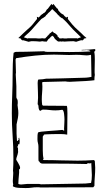

<svg xmlns="http://www.w3.org/2000/svg" viewBox="-20 -954 521 974"><path d="M393 -785Q381 -796 374 -802.5Q367 -809 360.5 -815Q354 -821 347 -829.5Q340 -838 328 -853L324 -858L325 -869L315 -865L314 -867V-866L311 -870Q310 -871 309 -871L305 -874H307L303 -877L304 -878L289 -887L276 -901Q276 -904 274 -906V-910H270L251 -934L246 -928L241 -934L222 -909Q219 -908 216 -903.5Q213 -899 212 -896L205 -889Q204 -888 203 -888L201 -887Q197 -886 197 -883L193 -882Q192 -881 192 -880L188 -878L181 -869V-870Q180 -869 179 -868.5Q178 -868 177 -866L176 -865L167 -869L168 -858L164 -853Q152 -838 145 -829.5Q138 -821 131 -815Q124 -809 117 -802.5Q110 -796 98 -785L73 -761L84 -759L86 -757Q86 -755 89.5 -752Q93 -749 95 -749L97 -750L108 -747Q125 -742 125 -742L139 -745Q165 -745 170.5 -744Q176 -743 182 -743Q183 -743 186 -743.5Q189 -744 194 -745Q197 -744 203.5 -743.5Q210 -743 214 -743H217L226 -756Q230 -757 236 -765L245 -773L254 -766Q254 -761 261 -754.5Q268 -748 272 -745L278 -743Q280 -743 282 -743.5Q284 -744 286 -744Q288 -744 289.5 -743.5Q291 -743 293 -743Q295 -743 295.5 -743.5Q296 -744 298 -744Q301 -744 303 -743.5Q305 -743 307 -743Q312 -743 315.5 -743.5Q319 -744 323.5 -744Q328 -744 335 -744.5Q342 -745 353 -745L366 -742Q368 -742 378.5 -746Q389 -750 395 -750L399 -749L405 -754L404 -755Q406 -757 406 -758L419 -761L406 -772ZM209 -759H207Q197 -759 196 -760H194Q189 -759 185.5 -759Q182 -759 180 -759H172Q171 -760 138 -760H121V-758L113 -761Q109 -762 106 -763Q103 -764 101 -765L109 -773Q121 -783 128 -790Q135 -797 141.5 -804Q148 -811 155.5 -820Q163 -829 176 -843L189 -857L196 -862V-861L210 -871L215 -878Q220 -881 221 -883.5Q222 -886 233 -895L245 -908L267 -887Q276 -875 279 -875L282 -872L281 -871L295 -861V-863L316 -843Q329 -828 336.5 -820Q344 -812 350 -805L391 -765L371 -758V-760H331Q321 -760 319 -759H310Q308 -759 305.5 -759Q303 -759 298 -760H296Q295 -759 285 -759H283L275 -767Q274 -768 274 -769L273 -768L271 -770L273 -772L265 -781Q262 -783 259.5 -785Q257 -787 254 -787L246 -795L237 -787Q234 -786 231.5 -783.5Q229 -781 227 -772V-780L220 -770ZM373 -139Q331 -139 289 -140.5Q247 -142 202 -142L198 -144Q198 -146 199 -146.5Q200 -147 201 -149Q197 -164 197 -192V-261L200 -266Q203 -269 203 -271Q203 -272 215 -272.5Q227 -273 242.5 -273.5Q258 -274 271.5 -274Q285 -274 288 -274H286Q307 -274 321 -271Q321 -298 321.5 -327.5Q322 -357 322 -380Q322 -411 319 -417L198 -418L194 -422Q193 -429 192.5 -435.5Q192 -442 192 -449Q192 -466 193.5 -482Q195 -498 195 -515Q195 -520 194.5 -524.5Q194 -529 194 -534L196 -538L311 -541Q317 -540 323 -539.5Q329 -539 334 -539Q385 -541 415.5 -543Q446 -545 459 -547V-552Q459 -557 459.5 -563Q460 -569 461 -574Q460 -577 460 -585V-597Q460 -611 460.5 -625Q461 -639 461 -653Q461 -663 460.5 -672.5Q460 -682 458 -691Q464 -697 464 -700Q464 -704 460 -705Q443 -703 427 -702Q411 -701 394 -701V-699H399Q404 -699 409.5 -699.5Q415 -700 420 -700Q431 -700 439 -695L436 -693Q386 -690 332 -690Q312 -690 294.5 -690.5Q277 -691 249 -691H219Q208 -691 204 -694Q142 -692 112 -691.5Q82 -691 70 -691Q58 -691 56.5 -690Q55 -689 49 -686Q46 -659 45 -630Q44 -601 44 -572Q44 -521 42 -472.5Q40 -424 40 -379Q40 -322 44 -265.5Q48 -209 48 -149Q48 -134 47.5 -119Q47 -104 46 -88Q47 -86 47 -80V-72Q47 -63 46 -54Q45 -45 45 -36Q45 -31 45.5 -27Q46 -23 47 -18Q46 -16 46 -13Q46 -12 45 -11Q45 -7 58.5 -3.5Q72 0 110 0Q128 0 140.5 -2Q153 -4 166 -4H175Q182 -4 184 -3L453 -4L459 -11Q459 -35 461 -57.5Q463 -80 463 -103L461 -137L457 -142Q415 -139 373 -139ZM188 -19Q186 -19 183 -20Q180 -21 178 -21H119Q111 -21 103 -19.5Q95 -18 87 -18Q80 -18 73 -21Q73 -29 74 -43.5Q75 -58 77 -78V-87Q77 -94 76 -96Q77 -95 78 -95Q82 -95 82 -103Q82 -107 79 -114Q76 -121 72 -127.5Q68 -134 65 -139Q62 -144 62 -146Q62 -147 63 -147V-151Q71 -174 72 -183Q71 -189 71.5 -195.5Q72 -202 70 -207L67 -206Q67 -208 69.5 -211.5Q72 -215 72 -219Q72 -221 71 -221L72 -223Q74 -223 74 -222Q74 -221 76 -221Q78 -221 79 -226.5Q80 -232 80 -235Q80 -247 77 -256Q74 -254 74 -251Q74 -249 74.5 -247.5Q75 -246 75 -244H74Q72 -244 72 -242.5Q72 -241 70 -239Q68 -240 67 -239.5Q66 -239 66 -241Q66 -243 65.5 -250.5Q65 -258 64 -276V-323Q73 -359 73 -380Q73 -394 71 -404.5Q69 -415 69 -421Q70 -426 70 -430Q70 -434 70 -438Q70 -448 66.5 -452Q63 -456 63 -461V-470V-517Q63 -530 60 -575Q60 -582 61 -584L59 -652L62 -659Q111 -667 158.5 -672Q206 -677 254 -677Q273 -677 294 -676Q315 -675 330 -675Q343 -675 347.5 -675.5Q352 -676 366 -676Q386 -676 397.5 -674.5Q409 -673 420 -673Q431 -673 440 -676L442 -673L444 -564Q436 -562 429.5 -561.5Q423 -561 416 -560Q341 -558 295 -556.5Q249 -555 229 -555H215Q205 -553 196.5 -552Q188 -551 181 -551H175L172 -545Q171 -542 171 -533Q172 -504 172.5 -485Q173 -466 173 -458L171 -425Q175 -422 175 -416L176 -405Q177 -400 179 -396Q181 -392 188 -392Q189 -398 200 -398Q216 -398 231 -396Q246 -394 261 -394Q278 -394 295 -397Q299 -397 301.5 -391Q304 -385 305 -376.5Q306 -368 306.5 -360Q307 -352 307 -348Q307 -344 306.5 -332Q306 -320 305 -300Q305 -294 306 -292H300Q300 -295 296 -295Q289 -294 269 -292.5Q249 -291 227.5 -289.5Q206 -288 189.5 -286Q173 -284 173 -281Q173 -279 171.5 -276.5Q170 -274 170 -248Q170 -237 172.5 -228.5Q175 -220 175 -209V-152Q175 -140 176 -137L182 -132L181 -131Q187 -124 197 -124H259Q301 -124 339.5 -123.5Q378 -123 420 -122Q423 -126 428 -126Q430 -126 432 -125.5Q434 -125 436 -125Q440 -125 443 -128Q443 -114 444.5 -98Q446 -82 446 -66Q446 -41 442 -26Q431 -25 413 -23Q301 -21 245 -20Q189 -19 188 -19Z"/></svg>

Font: Londrina Sketch
Style: Regular
Weight: 400
Designer: Marcelo Magalhaes
Foundry: Marcelo Magalhães
Version: Version 1.002